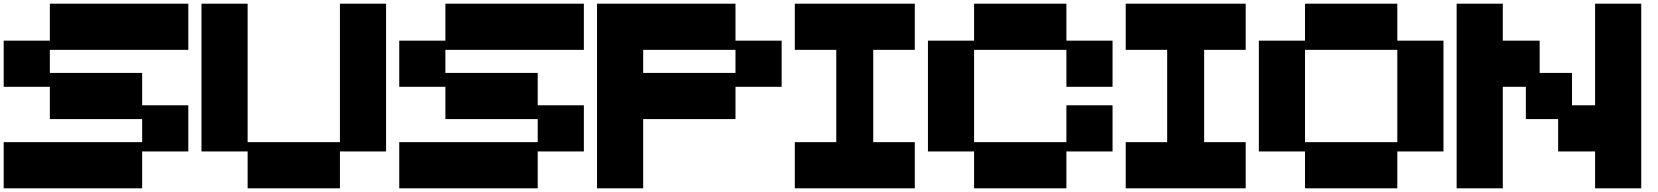

<svg xmlns="http://www.w3.org/2000/svg" viewBox="-20 -1020 8981 1040"><path d="M0 0V-250H750V-375H250V-549.8H0V-799.8H250V-1000H1000V-750H250V-625H750V-449.7H1000V-199.7H750V0Z M1321.3 0V-199.7H1071.3V-1000H1321.3V-250H1821.3V-1000H2071.3V-199.7H1821.3V0Z M2142.6 0V-250H2892.6V-375H2392.6V-549.8H2142.6V-799.8H2392.6V-1000H3142.6V-750H2392.6V-625H2892.6V-449.7H3142.6V-199.7H2892.6V0Z M3963.9 -625V-750H3463.9V-625ZM3213.9 0V-1000H3963.9V-799.8H4213.9V-549.8H3963.9V-375H3463.9V0Z M4285.2 0V-250H4509.8V-750H4285.2V-1000H4935.1V-750H4710V-250H4935.1V0Z M5256.3 0V-199.7H5006.3V-799.8H5256.3V-1000H5756.3V-799.8H6006.3V-549.8H5756.3V-750H5256.3V-250H5756.3V-449.7H6006.3V-199.7H5756.3V0Z M6077.6 0V-250H6302.2V-750H6077.6V-1000H6727.5V-750H6502.4V-250H6727.5V0Z M7548.8 -250V-750H7048.8V-250ZM7048.8 0V-199.7H6798.8V-799.8H7048.8V-1000H7548.8V-799.8H7798.8V-199.7H7548.8V0Z M7870.1 0V-1000H8120.1V-799.8H8319.8V-625H8495.1V-449.7H8620.1V-1000H8870.1V0H8620.1V-199.7H8419.9V-375H8245.1V-549.8H8120.1V0Z"/></svg>

Font: Minecraft five bold
Style: Regular
Weight: 400
Designer: AngelloENF2
Foundry: https://fontstruct.com
Version: Version 1.0